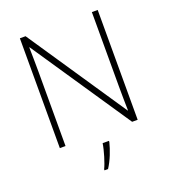

<svg xmlns="http://www.w3.org/2000/svg" viewBox="-164 -833 1039 1173"><g transform="rotate(-20 355.5 -246.5)"><path d="M608 0V-714H570V-231C570 -181 571 -120 572 -74H570L139 -714H102V0H139V-481C139 -538 138 -587 137 -642H139L572 0ZM399 68V61H358C352 104 328 183 312 214V221H335C365 175 387 116 399 68Z"/></g></svg>

Font: Noto Sans Sinhala ExtraLight
Style: Regular
Weight: 200
Designer: Jelle Bosma - Monotype Design Team
Foundry: Monotype Imaging Inc.
Version: Version 2.006